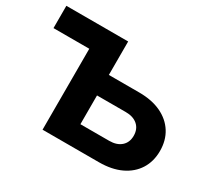

<svg xmlns="http://www.w3.org/2000/svg" viewBox="-147 -979 1302 1208"><g transform="rotate(30 503.5 -375.0)"><path d="M375 -507H687Q780 -507 846.5 -475.5Q913 -444 949 -387Q985 -330 985 -253Q985 -177 949 -120Q913 -63 846.5 -31.5Q780 0 687 0H278V-667L364 -588H18V-750H467V-64L382 -149H676Q731 -149 762.5 -177Q794 -205 794 -253Q794 -302 762.5 -330Q731 -358 676 -358H375Z"/></g></svg>

Font: Unbounded SemiBold
Style: Regular
Weight: 600
Designer: Luke Prowse, Jean-Baptiste Morizot, Fátima Lázaro, Florian Runge
Foundry: NaN
Version: Version 1.700